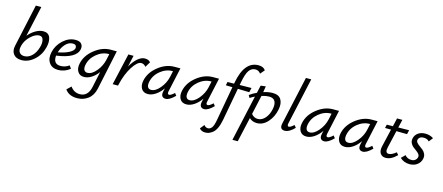

<svg xmlns="http://www.w3.org/2000/svg" viewBox="-60 -1430 5617 2437"><g transform="rotate(15 2748.0 -211.0)"><path d="M357 -421Q423 -421 444.5 -367.5Q466 -314 446 -234Q420 -130 344 -62.5Q268 5 179 5Q108 5 74.5 -37.5Q41 -80 55 -147L178 -711H250L161 -310Q204 -361 256 -391Q308 -421 357 -421ZM366 -214Q383 -266 373 -311Q363 -356 321 -356Q268 -356 208.5 -300Q149 -244 130 -172L127 -157Q116 -109 137 -81Q158 -53 201 -53Q255 -53 300.5 -97Q346 -141 366 -214Z M780 -421Q836 -421 858.5 -392.5Q881 -364 872 -321Q846 -199 590 -164Q580 -52 678 -52Q738 -52 790 -89L816 -51Q744 5 662 5Q581 5 542.5 -49.5Q504 -104 523 -192Q544 -286 618 -353.5Q692 -421 780 -421ZM805 -318Q809 -335 798.5 -351Q788 -367 756 -367Q703 -367 661 -321Q619 -275 600 -210Q687 -226 742.5 -255Q798 -284 805 -318Z M1241 -416H1321L1211 103Q1191 196 1128.5 242.5Q1066 289 986 289Q878 289 827 216L882 164Q929 231 1006 231Q1113 231 1141 100L1185 -107Q1145 -54 1097 -24Q1049 6 1001 6Q944 6 918 -37Q892 -80 905 -143Q927 -253 1029 -334.5Q1131 -416 1241 -416ZM1030 -56Q1088 -56 1145.5 -125.5Q1203 -195 1221 -278L1238 -357H1232Q1145 -357 1070.5 -294.5Q996 -232 980 -143Q973 -101 986.5 -78.5Q1000 -56 1030 -56Z M1690 -421Q1742 -421 1764 -390L1722 -320Q1697 -353 1660 -353Q1610 -353 1547.5 -256Q1485 -159 1451 -12L1448 0H1378L1473 -416H1541L1508 -267Q1550 -341 1597.5 -381Q1645 -421 1690 -421Z M2172 -97 2196 -66Q2124 6 2074 6Q2042 6 2027.5 -14.5Q2013 -35 2022 -77L2032 -121Q1992 -62 1940.5 -28Q1889 6 1839 6Q1781 6 1755 -37Q1729 -80 1742 -143Q1764 -254 1865.5 -335Q1967 -416 2078 -416H2157L2087 -97Q2078 -55 2104 -55Q2127 -55 2172 -97ZM1867 -56Q1924 -56 1982 -125.5Q2040 -195 2058 -278L2075 -357H2069Q1982 -357 1907.5 -295Q1833 -233 1817 -143Q1810 -101 1823 -78.5Q1836 -56 1867 -56Z M2679 -97 2703 -66Q2631 6 2581 6Q2549 6 2534.5 -14.5Q2520 -35 2529 -77L2539 -121Q2499 -62 2447.5 -28Q2396 6 2346 6Q2288 6 2262 -37Q2236 -80 2249 -143Q2271 -254 2372.5 -335Q2474 -416 2585 -416H2664L2594 -97Q2585 -55 2611 -55Q2634 -55 2679 -97ZM2374 -56Q2431 -56 2489 -125.5Q2547 -195 2565 -278L2582 -357H2576Q2489 -357 2414.5 -295Q2340 -233 2324 -143Q2317 -101 2330 -78.5Q2343 -56 2374 -56Z M3106 -711Q3171 -711 3198 -669L3150 -613Q3125 -650 3081 -650Q3031 -650 2998.5 -605Q2966 -560 2943 -436L2938 -407L3093 -409L3079 -350L2928 -354L2849 75Q2837 140 2815.5 185.5Q2794 231 2767 252Q2740 273 2717 281Q2694 289 2670 289Q2619 289 2593 255L2638 199Q2658 228 2690 228Q2718 228 2739.5 201Q2761 174 2775 95L2856 -356L2769 -358L2779 -404L2865 -405L2867 -417Q2920 -711 3106 -711Z M3370 -418Q3451 -418 3481.5 -367Q3512 -316 3496 -235Q3476 -134 3414 -65Q3352 4 3273 4Q3211 4 3172 -35L3099 289H3029L3163 -315Q3131 -300 3101 -280L3082 -314Q3125 -346 3175 -368L3197 -468L3263 -476L3250 -397Q3316 -418 3370 -418ZM3422 -217Q3437 -287 3416 -324.5Q3395 -362 3337 -362Q3298 -362 3241 -345L3185 -93Q3220 -50 3270 -50Q3322 -50 3364 -96Q3406 -142 3422 -217Z M3639 6Q3568 6 3587 -77L3727 -711H3797L3661 -97Q3653 -57 3677 -57Q3699 -57 3742 -97L3767 -66Q3697 6 3639 6Z M4256 -97 4280 -66Q4208 6 4158 6Q4126 6 4111.5 -14.5Q4097 -35 4106 -77L4116 -121Q4076 -62 4024.5 -28Q3973 6 3923 6Q3865 6 3839 -37Q3813 -80 3826 -143Q3848 -254 3949.5 -335Q4051 -416 4162 -416H4241L4171 -97Q4162 -55 4188 -55Q4211 -55 4256 -97ZM3951 -56Q4008 -56 4066 -125.5Q4124 -195 4142 -278L4159 -357H4153Q4066 -357 3991.5 -295Q3917 -233 3901 -143Q3894 -101 3907 -78.5Q3920 -56 3951 -56Z M4763 -97 4787 -66Q4715 6 4665 6Q4633 6 4618.5 -14.5Q4604 -35 4613 -77L4623 -121Q4583 -62 4531.5 -28Q4480 6 4430 6Q4372 6 4346 -37Q4320 -80 4333 -143Q4355 -254 4456.5 -335Q4558 -416 4669 -416H4748L4678 -97Q4669 -55 4695 -55Q4718 -55 4763 -97ZM4458 -56Q4515 -56 4573 -125.5Q4631 -195 4649 -278L4666 -357H4660Q4573 -357 4498.5 -295Q4424 -233 4408 -143Q4401 -101 4414 -78.5Q4427 -56 4458 -56Z M5011 -356 4959 -132Q4939 -52 4991 -52Q5029 -52 5086 -98L5112 -68Q5038 7 4966 7Q4917 7 4894 -28.5Q4871 -64 4886 -125L4940 -357L4861 -358L4872 -404L4952 -405L4977 -514H5047L5022 -407L5164 -409L5151 -354Z M5278 6Q5204 6 5153 -43L5202 -92Q5234 -52 5289 -52Q5318 -52 5337.5 -67.5Q5357 -83 5363 -107Q5368 -129 5353.5 -148Q5339 -167 5316.5 -182.5Q5294 -198 5272 -216Q5250 -234 5238 -261.5Q5226 -289 5234 -324Q5245 -369 5283 -395Q5321 -421 5376 -421Q5436 -421 5483 -390L5441 -336Q5416 -366 5367 -366Q5338 -366 5320 -353Q5302 -340 5298 -321Q5293 -301 5307.5 -283Q5322 -265 5345 -249Q5368 -233 5390.5 -214.5Q5413 -196 5425.5 -167.5Q5438 -139 5430 -104Q5419 -55 5378.5 -24.5Q5338 6 5278 6Z"/></g></svg>

Font: EauTestInfant Medium
Style: Italic
Weight: 500
Italic angle: -12°
Designer: Christian Thalmann (Catharsis Fonts)
Version: Version 0.001;PS 000.001;hotconv 1.0.88;makeotf.lib2.5.64775